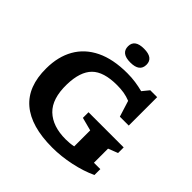

<svg xmlns="http://www.w3.org/2000/svg" viewBox="-231 -1118 1328 1328"><g transform="rotate(45 432.5 -454.5)"><path d="M749.5 -118H812V-60.5Q741 -27 649.5 -7.5Q558 12 471 12Q263.5 12 158.2 -77.8Q53 -167.5 54.5 -346.5Q55 -461.5 102.5 -545Q150 -628.5 243.2 -674Q336.5 -719.5 475.5 -719.5Q517.5 -719.5 555.5 -714Q593.5 -708.5 630.5 -699L670.5 -748H738V-470H651L614 -588Q583 -600.5 551.8 -605.8Q520.5 -611 483 -611Q352.5 -611 294.8 -553.2Q237 -495.5 234 -369Q231 -226.5 300 -160.2Q369 -94 496.5 -94Q515.5 -94 534.8 -95.8Q554 -97.5 573 -101.5V-258L476 -283.5V-338.5H820V-283.5L749.5 -256ZM437 -786Q346.5 -786 346.5 -854.5Q346.5 -921 437 -921Q527.5 -921 527.5 -854.5Q527.5 -786 437 -786Z"/></g></svg>

Font: Newsreader Caption SemiBold
Style: Regular
Weight: 600
Designer: Hugues Gentile
Foundry: Production Type
Version: Version 1.001